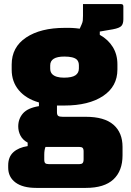

<svg xmlns="http://www.w3.org/2000/svg" viewBox="-20 -700 640 937"><path d="M296 -564Q335 -565 369 -560L378 -580Q383 -591 384 -599.5Q385 -608 385 -623V-680H571Q582 -680 582 -669V-606Q582 -584 572.5 -573.5Q563 -563 531 -557L467 -546V-530Q508 -507 530.5 -470.5Q553 -434 553 -386V-361Q553 -278 483 -231.5Q413 -185 294 -185Q275 -185 258 -185V-152Q258 -139 264 -134.5Q270 -130 286 -130H399Q489 -130 533.5 -91.5Q578 -53 578 17V58Q578 134 533.5 175.5Q489 217 399 217H157Q91 217 55.5 190.5Q20 164 20 118V107Q20 66 45 43Q70 20 115 13V-4Q91 -17 80 -38Q69 -59 69 -83Q69 -120 92 -146.5Q115 -173 170 -182V-200Q107 -218 72 -259.5Q37 -301 37 -360V-385Q37 -470 107.5 -517Q178 -564 296 -564ZM294 -424Q225 -424 225 -381V-366Q225 -348 235 -338Q252 -321 292 -321Q331 -321 348 -332.5Q365 -344 365 -366V-381Q365 -399 355 -409Q339 -424 294 -424ZM219 101H367Q378 101 383 96Q388 91 388 77V39Q388 26 383 21.5Q378 17 366 17H212Q207 17 202 17Q196 32 196 55V79Q196 92 201 96.5Q206 101 219 101Z"/></svg>

Font: Recursive Mn Lnr St Blk
Style: Regular
Weight: 900
Monospace: yes
Version: Version 1.079;hotconv 1.0.112;makeotfexe 2.5.65598; ttfautoh